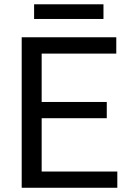

<svg xmlns="http://www.w3.org/2000/svg" viewBox="-20 -887 608 907"><path d="M176.8 -76.7V-328.6H484.4V-405.3H176.8V-633.8H529.3V-710.9H82.5V0H534.2V-76.7ZM141.1 -866.7V-797.4H468.8V-866.7Z"/></svg>

Font: Vazirmatn
Style: Regular
Weight: 400
Designer: Saber Rastikerdar
Foundry: Saber Rastikerdar
Version: Version 33.003